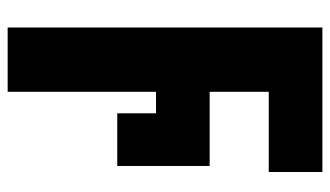

<svg xmlns="http://www.w3.org/2000/svg" viewBox="-194 -398 833 484"><g transform="rotate(90 222.0 -156.5)"><path d="M211.9 240.2H49.8V-553.2H414.1V-418H211.9V-269H398.9V-36.1H266.1V-133.8H211.9Z"/></g></svg>

Font: Open Sans Condensed ExtraBold
Style: Regular
Weight: 800
Width: 3
Designer: Monotype Design Team
Foundry: Monotype Imaging Inc.
Version: Version 3.000; ttfautohint (v1.8.4)